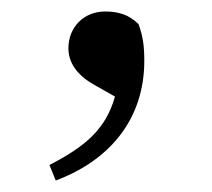

<svg xmlns="http://www.w3.org/2000/svg" viewBox="-20 -136 369 334"><path d="M77 178C171 143 231 71 231 -30C231 -55 229 -72 221 -94C204 -111 185 -116 163 -116C125 -116 99 -88 99 -52C99 -28 113 -6 143 11L180 32C164 89 128 119 66 151Z"/></svg>

Font: Noto Serif HK Medium
Style: Regular
Weight: 500
Designer: Ryoko NISHIZUKA 西塚涼子 (kana & ideographs); Frank Grießhammer (Latin, Greek & Cyrillic); Wenlong ZHANG 张文龙 (bopomofo); San
Foundry: Adobe
Version: Version 2.001;hotconv 1.1.0;makeotfexe 2.6.0